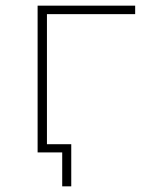

<svg xmlns="http://www.w3.org/2000/svg" viewBox="-20 -539 498 679"><path d="M458 -489V-519H113V0H200V120H232V-29H146V-489Z"/></svg>

Font: Talent ExtraLight
Style: Regular
Weight: 200
Designer: Mike Powis
Version: Version 1.001;hotconv 1.0.109;makeotfexe 2.5.65596